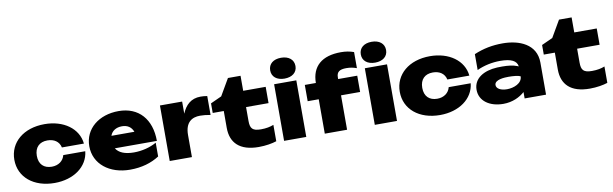

<svg xmlns="http://www.w3.org/2000/svg" viewBox="-51 -1385 6226 1951"><g transform="rotate(-10 3062.0 -410.0)"><path d="M525 -247C511 -189 460 -151 391 -151C310 -151 259 -198 259 -286C259 -374 310 -422 391 -422C460 -422 511 -389 525 -326H752C736 -485 586 -590 391 -590C175 -590 27 -466 27 -286C27 -106 175 17 391 17C587 17 736 -89 752 -247Z M1169 17C1290 17 1390 -13 1472 -66V-208C1405 -170 1321 -149 1238 -149C1145 -149 1083 -175 1053 -224H1487C1487 -448 1363 -590 1155 -590C953 -590 801 -470 801 -289C801 -105 958 17 1169 17ZM1163 -432C1220 -432 1259 -405 1278 -355H1041C1057 -402 1100 -432 1163 -432Z M2070 -584C2046 -588 2023 -590 2001 -590C1902 -590 1844 -532 1809 -448V-573H1580V0H1809V-228C1809 -360 1880 -400 1963 -400C1992 -400 2028 -397 2070 -389Z M2209 -405V-231C2209 -77 2300 17 2497 17C2568 17 2637 5 2681 -10V-179C2646 -165 2604 -156 2550 -156C2462 -156 2439 -184 2439 -262V-405H2671V-573H2439V-728H2309L2209 -556L2095 -504V-405Z M2760 0H2989V-584H2760ZM2875 -622C2954 -622 3006 -663 3006 -729C3006 -796 2954 -837 2875 -837C2796 -837 2745 -796 2745 -729C2745 -663 2796 -622 2875 -622Z M3607 -355V-523H3410V-540C3410 -594 3437 -618 3511 -618C3550 -618 3584 -611 3617 -599V-765C3574 -780 3534 -787 3484 -787C3288 -787 3181 -695 3180 -523H3066V-355H3180V0H3410V-355ZM3696 0H3925V-584H3696ZM3810 -622C3889 -622 3941 -663 3941 -729C3941 -796 3889 -837 3810 -837C3731 -837 3680 -796 3680 -729C3680 -663 3731 -622 3810 -622Z M4502 -247C4488 -189 4437 -151 4368 -151C4287 -151 4236 -198 4236 -286C4236 -374 4287 -422 4368 -422C4437 -422 4488 -389 4502 -326H4729C4713 -485 4563 -590 4368 -590C4152 -590 4004 -466 4004 -286C4004 -106 4152 17 4368 17C4564 17 4713 -89 4729 -247Z M5242 0H5463V-331C5463 -523 5287 -590 5119 -590C5013 -590 4918 -572 4822 -531V-367C4894 -401 4980 -419 5062 -419C5178 -419 5232 -389 5240 -331C5235 -334 5229 -336 5222 -338C5186 -352 5136 -359 5072 -359C5056 -359 5039 -359 5021 -358C4882 -351 4776 -288 4776 -171C4776 -54 4881 17 5021 17C5116 17 5192 -21 5242 -66ZM5241 -229C5241 -156 5152 -123 5083 -123C5018 -123 4974 -148 4974 -185C4974 -242 5081 -245 5119 -245C5167 -245 5218 -240 5241 -229Z M5625 -405V-231C5625 -77 5716 17 5913 17C5984 17 6053 5 6097 -10V-179C6062 -165 6020 -156 5966 -156C5878 -156 5855 -184 5855 -262V-405H6087V-573H5855V-728H5725L5625 -556L5511 -504V-405Z"/></g></svg>

Font: Bounded ExtBd
Style: Regular
Weight: 800
Designer: Vlad Churkin
Version: Version 3.0